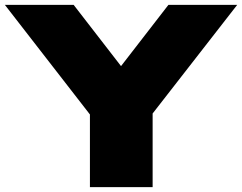

<svg xmlns="http://www.w3.org/2000/svg" viewBox="-20 -770 997 790"><path d="M350 0V-299L0 -750H283L478 -498L673 -750H956L608 -303V0Z"/></svg>

Font: Bounded
Style: Regular
Weight: 900
Designer: Vlad Churkin
Version: Version 1.0